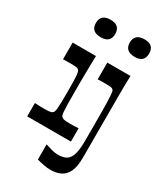

<svg xmlns="http://www.w3.org/2000/svg" viewBox="-220 -798 934 1084"><g transform="rotate(30 246.5 -256.0)"><path d="M33 0V-87Q49 -86 63 -85.5Q77 -85 91 -85Q119 -85 131 -87Q143 -89 148 -94Q152 -97 154.5 -104Q157 -111 158.5 -125.5Q160 -140 160.5 -165.5Q161 -191 161 -234Q161 -275 160.5 -301Q160 -327 158.5 -341.5Q157 -356 154.5 -363Q152 -370 148 -373Q143 -378 132 -379.5Q121 -381 97 -381Q84 -381 72.5 -381Q61 -381 47 -380V-489H199Q198 -459 197.5 -427.5Q197 -396 196.5 -365.5Q196 -335 196 -307.5Q196 -280 196 -259Q196 -207 196.5 -176Q197 -145 198.5 -128Q200 -111 202.5 -104Q205 -97 210 -94Q215 -89 226 -87Q237 -85 266 -85Q278 -85 291 -85.5Q304 -86 318 -87V0ZM169 -594Q105 -594 105 -651Q105 -708 169 -708Q231 -708 231 -651Q231 -594 169 -594ZM391 -594Q326 -594 326 -651Q326 -708 391 -708Q452 -708 452 -651Q452 -594 391 -594ZM207 82Q225 88 247.5 94.5Q270 101 291 101Q307 101 321 98Q335 95 345 89Q366 76 375.5 44Q385 12 385 -46Q385 -137 385 -196Q385 -255 384 -289.5Q383 -324 381.5 -341Q380 -358 378 -364.5Q376 -371 373 -373Q368 -378 358 -379.5Q348 -381 324 -381Q311 -381 299 -381Q287 -381 273 -380V-489H424Q423 -463 422.5 -432.5Q422 -402 422 -370Q422 -338 422 -305.5Q422 -273 422 -244.5Q422 -216 422 -195Q422 -162 422 -137Q422 -112 422 -87Q422 -62 422 -30.5Q422 1 422 45Q422 104 406 137Q390 170 362 183Q334 196 297 196Q275 196 252 191.5Q229 187 207 181Z"/></g></svg>

Font: Ojuju SemiBold
Style: Regular
Weight: 600
Designer: Chisaokwu Joboson, Mirko Velimirovic
Foundry: Udi Foundry
Version: Version 1.000